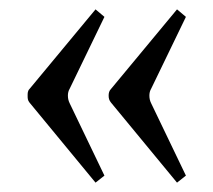

<svg xmlns="http://www.w3.org/2000/svg" viewBox="-20 -429 455 410"><path d="M217 -210 358 -39 377 -54 303 -208C300 -214 299 -219 299 -225C299 -230 300 -235 303 -240L377 -393L358 -409L217 -239C213 -235 212 -230 212 -225C212 -219 213 -215 217 -210ZM43 -210 184 -39 203 -54 129 -208C126 -214 125 -219 125 -225C125 -230 126 -235 129 -240L203 -393L184 -409L43 -239C39 -235 39 -230 39 -225C39 -219 39 -215 43 -210Z"/></svg>

Font: erewhon
Style: Regular
Weight: 400
Version: Version 1.0.0